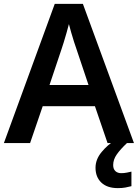

<svg xmlns="http://www.w3.org/2000/svg" viewBox="-20 -737 710 989"><path d="M534 0 469 -190H200L135 0H0L262 -717H407L670 0ZM374 -484Q369 -497 361.5 -521Q354 -545 346.5 -570.5Q339 -596 335 -613Q330 -593 322.5 -567Q315 -541 308 -518Q301 -495 297 -484L235 -299H436ZM563 113Q563 134 574.5 144.5Q586 155 604 155Q620 155 634 152Q648 149 657 147V222Q642 226 625.5 229Q609 232 587 232Q532 232 502 203.5Q472 175 472 127Q472 84 503.5 46Q535 8 575 -16L634 0Q600 32 581.5 58.5Q563 85 563 113Z"/></svg>

Font: Noto Sans Medefaidrin SemiBold
Style: Regular
Weight: 600
Designer: Dalton Maag Ltd
Foundry: Dalton Maag Ltd
Version: Version 1.002; ttfautohint (v1.8.4.7-5d5b)